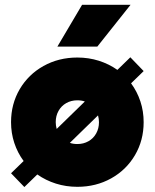

<svg xmlns="http://www.w3.org/2000/svg" viewBox="-20 -754 636 789"><path d="M133.3 -37.1 80.1 14.6 25.4 -42 77.1 -92.3Q52.2 -126 38.8 -166.5Q25.4 -207 25.4 -252Q25.4 -326.7 61 -387.5Q96.7 -448.2 158.9 -482.9Q221.2 -517.6 297.9 -517.6Q344.2 -517.6 386 -504.4Q427.7 -491.2 462.4 -466.8L515.6 -518.6L570.3 -461.9L518.6 -411.6Q543.5 -377.9 556.9 -337.4Q570.3 -296.9 570.3 -252Q570.3 -177.2 534.7 -116.5Q499 -55.7 436.8 -21Q374.5 13.7 297.9 13.7Q251.5 13.7 209.7 0.5Q168 -12.7 133.3 -37.1ZM386.7 -252Q386.7 -265.6 382.8 -279.8L267.1 -167Q280.3 -162.1 297.9 -162.1Q323.2 -162.1 343.5 -173.6Q363.8 -185.1 375.2 -205.6Q386.7 -226.1 386.7 -252ZM212.9 -224.1 328.6 -336.9Q315.4 -341.8 297.9 -341.8Q272.5 -341.8 252.2 -330.3Q231.9 -318.8 220.5 -298.3Q209 -277.8 209 -252Q209 -238.3 212.9 -224.1ZM215.8 -562.5 317.4 -734.4H516.6L379.9 -562.5Z"/></svg>

Font: Wanted Sans ExtraBlack
Style: Regular
Weight: 900
Designer: Original Design by Kil Hyung-jin and Kang Hanbin, Wanted Lab, Inc; Hangeul from Source Han Sans by Jang Soo-young and Ka
Foundry: Wanted Lab, Inc.
Version: Version 1.001